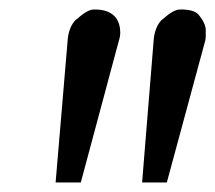

<svg xmlns="http://www.w3.org/2000/svg" viewBox="-20 -756 453 404"><path d="M180 -736C170 -737 157 -730 141 -715H140C129 -704 123 -688 122 -667L97 -372H150L230 -670C232 -676 233 -682 233 -687C233 -720 213 -736 180 -736ZM279 -372H331L412 -671C413 -675 413 -682 413 -692C413 -702 408 -713 397 -726C390 -733 378 -736 361 -736C351 -737 338 -730 322 -715H321C310 -704 304 -688 303 -667Z"/></svg>

Font: fbb
Style: Bold Italic
Weight: 700
Italic angle: -12°
Designer: David J. Perry, Michael Sharpe
Version: Version 0.991